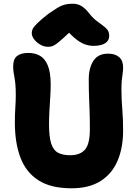

<svg xmlns="http://www.w3.org/2000/svg" viewBox="-20 -1001 729 1034"><path d="M365 13Q254 13 187 -30Q120 -73 90 -152.5Q60 -232 60 -342Q60 -383 62.5 -421Q65 -459 65 -486Q65 -523 63 -545.5Q61 -568 58 -583.5Q55 -599 53 -612.5Q51 -626 51 -645Q51 -683 72 -699.5Q93 -716 133 -716Q167 -716 194 -701.5Q221 -687 237 -649.5Q253 -612 253 -544Q253 -514 250.5 -476.5Q248 -439 246 -401.5Q244 -364 244 -332Q244 -263 256 -227Q268 -191 293.5 -178Q319 -165 358 -165Q411 -165 437.5 -195Q464 -225 464 -305Q464 -359 462.5 -400.5Q461 -442 459.5 -482.5Q458 -523 458 -574Q458 -635 483 -673.5Q508 -712 562 -712Q600 -712 621.5 -693.5Q643 -675 643 -638Q643 -622 640.5 -605.5Q638 -589 636 -569Q634 -549 634 -520Q634 -466 638.5 -413.5Q643 -361 643 -298Q643 -206 613.5 -136Q584 -66 522.5 -26.5Q461 13 365 13ZM238 -749Q217 -749 197 -760.5Q177 -772 164 -789Q151 -806 151 -823Q151 -834 156 -845Q161 -856 180 -875Q199 -894 241 -927Q270 -947 289.5 -959Q309 -971 328 -976Q347 -981 372 -981Q398 -981 418.5 -968.5Q439 -956 457 -933Q479 -905 499 -889.5Q519 -874 534.5 -863Q550 -852 559 -840Q568 -828 568 -807Q568 -782 546 -768Q524 -754 483 -754Q459 -754 434 -763.5Q409 -773 381 -797Q353 -821 317 -864L390 -862Q350 -822 324.5 -799Q299 -776 284 -765Q269 -754 259 -751.5Q249 -749 238 -749Z"/></svg>

Font: Shantell Sans ExtraBold
Style: Regular
Weight: 800
Designer: Stephen Nixon, Anya Danilova, Shantell Martin
Foundry: Arrow Type
Version: Version 1.011;[c5ecc13dd]